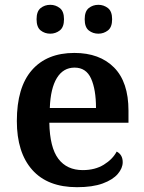

<svg xmlns="http://www.w3.org/2000/svg" viewBox="-20 -768 599 798"><path d="M300 10Q178 10 114 -62Q50 -134 50 -265Q50 -405 112.5 -476.5Q175 -548 289 -548Q394 -548 454 -487.5Q514 -427 514 -308V-258H185Q187 -155 222.5 -108Q258 -61 324 -61Q375 -61 411.5 -83.5Q448 -106 465 -138Q490 -125 490 -94Q490 -69 469.5 -45Q449 -21 407 -5.5Q365 10 300 10ZM379 -319Q379 -396 358.5 -441.5Q338 -487 290 -487Q243 -487 216.5 -444Q190 -401 187 -319ZM389 -628Q366 -628 349 -641.5Q332 -655 332 -688Q332 -721 349 -734.5Q366 -748 389 -748Q411 -748 428.5 -734.5Q446 -721 446 -688Q446 -655 428.5 -641.5Q411 -628 389 -628ZM189 -628Q166 -628 149 -641.5Q132 -655 132 -688Q132 -721 149 -734.5Q166 -748 189 -748Q211 -748 228.5 -734.5Q246 -721 246 -688Q246 -655 228.5 -641.5Q211 -628 189 -628Z"/></svg>

Font: Noto Serif Tibetan SemiBold
Style: Regular
Weight: 600
Designer: Monotype Design Team
Foundry: Monotype Imaging Inc.
Version: Version 2.103; ttfautohint (v1.8.4.7-5d5b)